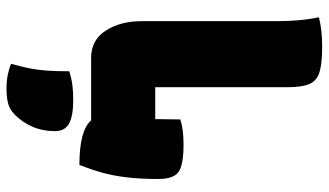

<svg xmlns="http://www.w3.org/2000/svg" viewBox="-230 -520 1010 590"><g transform="rotate(90 275.0 -225.0)"><path d="M158 0Q103 0 74 -45Q45 -90 45 -156V-570Q45 -645 33 -700Q72 -710 123 -710Q174 -710 201 -702Q228 -694 238 -671Q248 -648 248 -603V-197H346Q346 -215 346.5 -234Q347 -253 347 -274Q377 -284 423 -284Q487 -284 508.5 -268.5Q530 -253 530 -207Q530 -151 525 -109.5Q520 -68 510.5 -34Q501 0 487 36Q381 36 350 0ZM199 67Q222 60 242 57.5Q262 55 287 55Q337 55 360 68Q383 81 383 111Q383 149 369.5 180Q356 211 333 234Q317 250 298 255Q279 260 253 260Q229 260 209.5 256Q190 252 176 246Q185 214 190 189Q195 164 197 136Q199 108 199 67Z"/></g></svg>

Font: Recursive Sn Csl St Blk
Style: Regular
Weight: 900
Version: Version 1.079;hotconv 1.0.112;makeotfexe 2.5.65598; ttfautoh